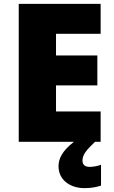

<svg xmlns="http://www.w3.org/2000/svg" viewBox="-20 -827 589 994"><path d="M407 4C407 -26 427 -50 472 -93H501V-250H270V-385H484V-540H270V-652H501V-807H77V-93H363C301 -45 283 -5 283 34C283 104 342 147 418 147C454 147 481 141 503 134V26C489 32 462 37 445 37C422 37 407 28 407 4Z"/></svg>

Font: Noto Sans Telugu UI Black
Style: Regular
Weight: 900
Designer: Jelle Bosma - Monotype Design Team
Foundry: Monotype Imaging Inc.
Version: Version 2.005